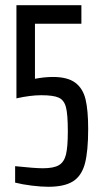

<svg xmlns="http://www.w3.org/2000/svg" viewBox="-20 -708 384 736"><path d="M38 -8V-71Q114 -63 144 -63Q186 -63 206 -75Q226 -87 233 -116Q240 -145 240 -205Q240 -269 233 -296.5Q226 -324 205.5 -333.5Q185 -343 138 -343Q97 -343 43 -331V-688H292V-617H114V-406Q151 -413 183 -413Q239 -413 268.5 -391Q298 -369 308 -327Q318 -285 318 -214Q318 -128 305.5 -81Q293 -34 260 -13Q227 8 165 8Q138 8 101.5 3.5Q65 -1 38 -8Z"/></svg>

Font: Saira Ultra Condensed Medium
Style: Regular
Weight: 500
Width: 1
Designer: Hector Gatti with collaboration of the Omnibus-Type team
Foundry: Omnibus-Type
Version: Version 1.001; ttfautohint (v1.8)